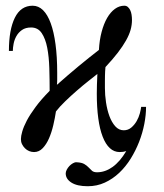

<svg xmlns="http://www.w3.org/2000/svg" viewBox="-20 -520 575 672"><path d="M491.2 -146H474.1Q473.1 -137.2 469.5 -123.3Q465.8 -109.4 458.3 -96.2Q450.7 -83 439.5 -73.5Q428.2 -64 413.1 -64Q396 -64 383.5 -77.9Q371.1 -91.8 363 -113.5Q355 -135.3 351.1 -161.4Q347.2 -187.5 347.2 -211.9Q347.2 -227.1 347.2 -236.8Q347.2 -247.1 347.4 -254.6Q347.7 -262.2 347.9 -269.3Q348.1 -276.4 349.1 -285.2Q375 -313 392.6 -335.9Q410.2 -358.9 421.1 -378.4Q432.1 -397.9 437 -415.3Q441.9 -432.6 441.9 -450.2Q441.9 -460 440.4 -469Q439 -478 435.5 -484.9Q432.1 -491.7 427.2 -495.8Q422.4 -500 415 -500Q397.5 -500 382.1 -488.8Q366.7 -477.5 355 -457.3Q343.3 -437 335.7 -408.4Q328.1 -379.9 326.2 -345.2Q311.5 -334 293.2 -319.3Q274.9 -304.7 255.4 -288.6Q235.8 -272.5 216.1 -255.4Q196.3 -238.3 179.2 -223.1Q180.2 -231.4 180.2 -241.7Q180.2 -252.4 180.2 -265.1Q180.2 -321.3 174.3 -365Q168.5 -408.7 157.5 -438.7Q146.5 -468.8 130.6 -484.4Q114.7 -500 94.2 -500Q52.7 -500 32 -458Q11.2 -416 11.2 -341.8H24.9Q24.9 -352.5 27.6 -366.7Q30.3 -380.9 37.4 -393.6Q44.4 -406.2 56.9 -415Q69.3 -423.8 88.9 -423.8Q112.8 -423.8 126 -404.1Q139.2 -384.3 145.3 -352.8Q151.4 -321.3 152.6 -281.5Q153.8 -241.7 153.8 -202.1Q124 -171.9 104.5 -145.5Q85 -119.1 73.7 -97.7Q62.5 -76.2 57.9 -59.8Q53.2 -43.5 53.2 -33.2Q53.2 -23.4 57.1 -15.4Q61 -7.3 67.4 -1Q73.7 5.4 82 8.8Q90.3 12.2 99.1 12.2Q116.7 12.2 129.6 -1.5Q142.6 -15.1 151.6 -35.9Q160.6 -56.6 166.5 -81.8Q172.4 -106.9 175.8 -129.9Q188.5 -146.5 208.3 -165.5Q228 -184.6 248.8 -202.6Q269.5 -220.7 289.1 -236.1Q308.6 -251.5 320.8 -261.2Q319.8 -242.7 319.3 -223.6Q318.8 -204.6 318.8 -191.9Q318.8 -143.6 324 -105.7Q329.1 -67.9 339.4 -41.5Q349.6 -15.1 364.5 -1.5Q379.4 12.2 398.9 12.2Q412.1 12.2 421.9 8.8Q399.9 45.9 373.8 64.5Q347.7 83 319.8 83Q308.1 83 302.2 77.9Q296.4 72.8 290.3 66.2Q284.2 59.6 275.1 54.2Q266.1 48.8 248 47.9Q242.2 47.4 235.4 51.3Q228.5 55.2 222.9 61Q217.3 66.9 213.6 74Q210 81.1 210 86.9Q210 106.4 230 119.1Q250 131.8 287.1 131.8Q319.3 131.8 346.9 119.1Q374.5 106.4 397.2 85Q419.9 63.5 437.5 35.2Q455.1 6.8 467 -23.9Q479 -54.7 485.1 -86.2Q491.2 -117.7 491.2 -146Z"/></svg>

Font: Galatia SIL
Style: Regular
Weight: 400
Designer: Development by SIL's NRSI team
Version: Version 2.1